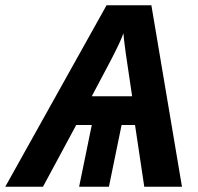

<svg xmlns="http://www.w3.org/2000/svg" viewBox="-65 -708 752 728"><path d="M482 0 447 -234H396L348 0H235L283 -234H224L98 0H-45L339 -688H509L625 0ZM403 -582Q393 -552 355 -479L283 -343H436L412 -505Q403 -571 403 -582Z"/></svg>

Font: Libra Sans Modern
Style: Bold Italic
Weight: 700
Italic angle: -12°
Foundry: Stefan Peev, Context Ltd
Version: Version 1.000